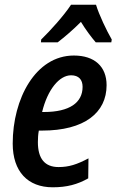

<svg xmlns="http://www.w3.org/2000/svg" viewBox="-20 -786 495 816"><path d="M154 -606H225C255 -629 289 -658 324 -693C344 -660 368 -628 387 -606H453L455 -618C433 -656 401 -723 388 -766H282C251 -719 196 -658 155 -618ZM204 10C264 10 309 -2 355 -28L356 -113C307 -87 273 -76 229 -76C170 -76 141 -112 141 -182C141 -198 142 -215 145 -231H159C339 -231 433 -307 433 -424C433 -503 382 -550 294 -550C131 -550 34 -366 34 -176C34 -57 98 10 204 10ZM159 -310C182 -405 232 -466 282 -466C315 -466 331 -447 331 -417C331 -350 276 -310 167 -310Z"/></svg>

Font: Noto Sans Display SemiCondensed Medium
Style: Italic
Weight: 500
Width: 4
Italic angle: -12°
Designer: Monotype Design Team
Foundry: Monotype Imaging Inc.
Version: Version 1.900